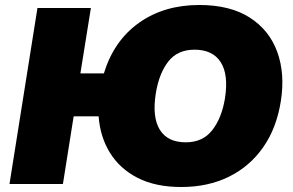

<svg xmlns="http://www.w3.org/2000/svg" viewBox="-20 -737 1174 769"><path d="M706 12Q603 12 531.5 -24.5Q460 -61 420.5 -125Q381 -189 375 -271H275L232 0H18L130 -705H344L302 -443H396Q436 -574 536.5 -645.5Q637 -717 778 -717Q902 -717 980.5 -666.5Q1059 -616 1090.5 -529Q1122 -442 1105 -333Q1088 -224 1034 -147Q980 -70 896.5 -29Q813 12 706 12ZM724 -167Q792 -167 830 -215.5Q868 -264 881 -343Q896 -438 864 -488Q832 -538 759 -538Q691 -538 654 -490.5Q617 -443 604 -363Q589 -268 620 -217.5Q651 -167 724 -167Z"/></svg>

Font: Winston Black
Style: Italic
Weight: 900
Italic angle: -9°
Designer: Original fonts by Vernon Adams / Changes by Cristiano Sobral
Foundry: VOriginal fonts by Vernon Adams / Changes by Cristiano Sobral
Version: Version 2.503;July 17, 2020;FontCreator 13.0.0.2655 64-bit